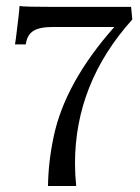

<svg xmlns="http://www.w3.org/2000/svg" viewBox="-20 -620 467 640"><path d="M140 0Q141 -80 159 -165Q197 -345 361 -530H155Q111 -530 90.5 -516.5Q70 -503 66 -472H30L33 -492Q45 -586 45 -600Q58 -597 164 -597H417L421 -555Q230 -343 230 -75Q230 -39 234 0Z"/></svg>

Font: UnnaRegular
Style: Regular
Weight: 400
Designer: Jorge de Buen Unna
Foundry: Omnibus-Type
Version: Version 2.008;hotconv 1.0.109;makeotfexe 2.5.65596